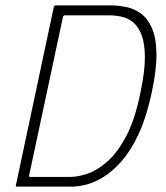

<svg xmlns="http://www.w3.org/2000/svg" viewBox="-20 -693 616 713"><path d="M543 -347Q524 -259 496 -198Q468 -137 434.5 -98Q401 -59 367 -37.5Q333 -16 302 -8Q271 0 247 0H43Q40 0 39 -1Q38 -2 39 -5L180 -668Q182 -673 186 -673H390Q419 -673 448.5 -667Q478 -661 503 -643Q528 -625 544 -589Q560 -553 561 -494Q562 -435 543 -347ZM501 -347Q518 -426 518 -478.5Q518 -531 506 -562.5Q494 -594 474.5 -610Q455 -626 431.5 -631Q408 -636 387 -636H221Q218 -636 216.5 -634.5Q215 -633 214 -631L88 -41Q88 -39 88.5 -37.5Q89 -36 93 -36H241Q269 -36 305 -48Q341 -60 378.5 -93Q416 -126 448.5 -187Q481 -248 501 -347Z"/></svg>

Font: Glory Thin ExtraLight
Style: Italic
Weight: 250
Italic angle: -12°
Version: Version 1.011